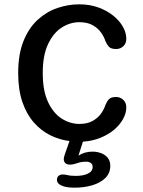

<svg xmlns="http://www.w3.org/2000/svg" viewBox="-20 -645 659 887"><path d="M324.5 222Q309.5 222 296.2 220.5Q283 219 272.5 215.5Q243 205.5 243 186Q243 173.5 250.8 167.2Q258.5 161 270 161Q279.5 161 292.5 164Q300 166 310.5 166.8Q321 167.5 332 167.5Q364.5 167.5 386.2 157Q408 146.5 408 126.5Q408 113.5 399.5 107.8Q391 102 378 102Q364.5 102 354 104Q343.5 106 334.5 109.5Q326.5 112 318.8 113.8Q311 115.5 302.5 115.5Q288.5 115.5 281.5 108.2Q274.5 101 274.5 89.5Q274.5 85.5 276 80Q277.5 74.5 279 69.5L301 6.5Q255 1 212.5 -20Q170 -41 136.5 -79Q103 -117 83.5 -173.5Q64 -230 64 -307.5Q64 -394.5 88.5 -455.2Q113 -516 154 -553.5Q195 -591 245 -608Q295 -625 346 -625Q394 -625 433.8 -610.8Q473.5 -596.5 502.8 -573Q532 -549.5 547.8 -521.5Q563.5 -493.5 563.5 -466Q563.5 -444 549.5 -431.2Q535.5 -418.5 516.5 -418.5Q493 -418.5 483.2 -429Q473.5 -439.5 467 -455Q461.5 -473.5 447.5 -493.8Q433.5 -514 409 -528.2Q384.5 -542.5 346.5 -542.5Q304 -542.5 265.2 -517.8Q226.5 -493 202 -441.2Q177.5 -389.5 177.5 -307.5Q177.5 -225.5 202 -173.5Q226.5 -121.5 265.2 -97Q304 -72.5 346.5 -72.5Q384.5 -72.5 409 -86.8Q433.5 -101 447.5 -121.2Q461.5 -141.5 467 -160Q473.5 -176 483.2 -186.5Q493 -197 516.5 -197Q535.5 -197 549.5 -183.8Q563.5 -170.5 563.5 -149Q563.5 -123 549 -96Q534.5 -69 507.8 -46.2Q481 -23.5 444.2 -8.5Q407.5 6.5 363 9.5L342.5 74Q355.5 65 372.2 60.2Q389 55.5 407.5 55.5Q427.5 55.5 446.2 62.2Q465 69 477.2 83.5Q489.5 98 489.5 121.5Q489.5 155 466.5 177.5Q443.5 200 406 211Q368.5 222 324.5 222Z"/></svg>

Font: Sono Monospace Medium
Style: Regular
Weight: 500
Designer: Tyler Finck
Foundry: Tyler Finck
Version: Version 2.112